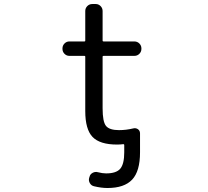

<svg xmlns="http://www.w3.org/2000/svg" viewBox="-20 -735 1040 962"><path d="M681.6 -60.5V-35.2V28.3Q681.6 123 642.1 165Q602.5 207 518.6 207Q487.3 207 451.2 198.2Q437.5 195.3 430.2 182.6Q422.9 169.9 426.8 156.2L428.7 150.4Q431.6 137.7 444.3 130.9Q457 124 470.7 127.9Q493.2 133.8 511.7 133.8Q562.5 133.8 582.5 110.4Q602.5 86.9 602.5 28.3V-7.8Q602.5 -12.7 597.7 -12.7Q583 -10.7 566.4 -10.7Q480.5 -10.7 443.8 -48.8Q407.2 -86.9 407.2 -178.7V-451.2Q407.2 -455.1 403.3 -455.1H327.1Q313.5 -455.1 303.2 -465.3Q293 -475.6 293 -490.2V-492.2Q293 -506.8 303.2 -517.1Q313.5 -527.3 327.1 -527.3H403.3Q407.2 -527.3 407.2 -531.2V-679.7Q407.2 -694.3 417.5 -704.6Q427.7 -714.8 442.4 -714.8H460Q473.6 -714.8 483.9 -704.6Q494.1 -694.3 494.1 -679.7V-531.2Q494.1 -527.3 499 -527.3H653.3Q668 -527.3 678.2 -517.1Q688.5 -506.8 688.5 -492.2V-490.2Q688.5 -475.6 678.2 -465.3Q668 -455.1 653.3 -455.1H499Q494.1 -455.1 494.1 -451.2V-192.4Q494.1 -125 511.2 -104Q528.3 -83 576.2 -83Q612.3 -83 648.4 -91.8Q661.1 -94.7 671.4 -87.4Q681.6 -80.1 681.6 -66.4Z"/></svg>

Font: Rounded-L Mgen+ 2m regular
Style: Regular
Weight: 400
Designer: [Source Han Sans]
Ryoko NISHIZUKA  (kana & ideographs); Paul D. Hunt (Latin, Greek & Cyrillic); Wenlong ZHANG  (bopomofo
Version: Version 1.059.20150602